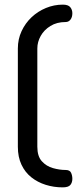

<svg xmlns="http://www.w3.org/2000/svg" viewBox="-20 -788 350 828"><path d="M250 20Q212 20 177 9Q142 -2 115 -23.5Q88 -45 72.5 -78Q57 -111 57 -155V-579Q57 -619 73 -653.5Q89 -688 116 -713.5Q143 -739 178 -753.5Q213 -768 251 -768Q274 -768 283 -757Q292 -746 292 -731Q292 -714 284 -703.5Q276 -693 263 -693Q225 -693 197.5 -676Q170 -659 155.5 -633Q141 -607 141 -579V-155Q141 -114 160.5 -92.5Q180 -71 208.5 -63Q237 -55 263 -55Q281 -55 286.5 -43Q292 -31 292 -17Q292 -1 283.5 9.5Q275 20 250 20Z"/></svg>

Font: Dosis ExtraLight Medium
Style: Regular
Weight: 500
Version: Version 3.001; ttfautohint (v1.8.2)